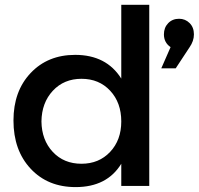

<svg xmlns="http://www.w3.org/2000/svg" viewBox="-20 -762 815 787"><path d="M35.2 -268.1Q35.2 -388.2 105.5 -462.6Q175.8 -537.1 288.1 -537.1Q416 -537.1 477.1 -439.9V-742.2H591.8V0H477.1V-90.8Q418.5 4.9 290 4.9Q175.8 4.9 105.5 -70.6Q35.2 -146 35.2 -268.1ZM149.9 -264.2Q150.9 -188 196.3 -139.4Q241.7 -90.8 314 -90.8Q385.7 -90.8 431.4 -139.4Q477.1 -188 477.1 -264.2Q477.1 -341.3 431.6 -390.1Q386.2 -439 314 -439Q242.2 -439 196.5 -389.9Q150.9 -340.8 149.9 -264.2ZM641.1 -481.9 679.2 -568.8Q651.9 -587.4 651.9 -621.1Q651.9 -648.9 669.4 -667Q687 -685.1 713.9 -685.1Q739.3 -685.1 757.1 -667.5Q774.9 -649.9 774.9 -621.1Q774.9 -593.8 756.8 -567.9L700.2 -481.9Z"/></svg>

Font: Trueno
Style: Rg
Weight: 400
Designer: Julieta Ulanovsky
Foundry: Julieta Ulanovsky
Version: Version 3.001b